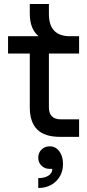

<svg xmlns="http://www.w3.org/2000/svg" viewBox="-20 -680 433 954"><path d="M128 -414H20V-500H172Q128 -536 128 -612V-660H223V-610Q223 -500 328 -500H373V-414H223V-147Q223 -87 283 -87H373V0H278Q202 0 165 -36.5Q128 -73 128 -148ZM240 159H226Q202 159 186 143Q170 127 170 103Q170 79 186.5 63Q203 47 227 47Q256 47 274.5 71.5Q293 96 293 134Q293 187 258.5 220.5Q224 254 170 254V205Q202 205 221 192.5Q240 180 240 159Z"/></svg>

Font: MedMera Sans Display
Style: Regular
Weight: 500
Designer: Kasper Nordkvist
Foundry: UNCUT.wtf
Version: Version 1.300